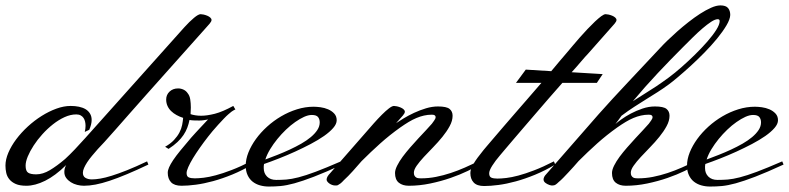

<svg xmlns="http://www.w3.org/2000/svg" viewBox="-23 -684 2905 707"><path d="M513.7 -333Q482.9 -298.3 454.3 -265.9Q425.8 -233.4 402.3 -206.8Q378.9 -180.2 361.8 -161.4Q344.7 -142.6 336.9 -134.8Q325.7 -122.1 315.7 -110.1Q305.7 -98.1 298.3 -86.9Q291 -75.7 286.6 -65.7Q282.2 -55.7 282.2 -47.9Q282.2 -34.7 291.7 -29.1Q301.3 -23.4 315.4 -23.4Q328.6 -23.4 346.4 -26.4Q364.3 -29.3 388.4 -36.9Q412.6 -44.4 444.6 -57.1Q476.6 -69.8 518.6 -89.8L523.4 -78.1Q479.5 -57.1 444.3 -42.5Q409.2 -27.8 380.6 -18.3Q352.1 -8.8 328.9 -4.4Q305.7 0 286.1 0Q273.9 0 261.2 -3.2Q248.5 -6.3 238 -12.9Q227.5 -19.5 220.7 -28.8Q213.9 -38.1 213.9 -50.8Q213.9 -56.6 215.3 -63Q216.8 -69.3 220.7 -76.2Q180.2 -36.6 143.1 -18.3Q106 0 74.2 0Q49.8 0 34.9 -6.6Q20 -13.2 11.5 -23.7Q2.9 -34.2 0 -47.4Q-2.9 -60.5 -2.9 -74.2Q-2.9 -96.7 7.8 -121.8Q18.6 -147 36.9 -171.4Q55.2 -195.8 79.3 -218Q103.5 -240.2 130.4 -257.1Q157.2 -273.9 184.6 -283.9Q211.9 -293.9 237.3 -293.9Q253.4 -293.9 267.6 -291Q281.7 -288.1 292 -282Q302.2 -275.9 308.3 -265.9Q314.5 -255.9 314.5 -242.2Q314.5 -226.6 305.7 -206.1L289.1 -198.2Q292 -210 292 -220.7Q292 -228.5 290.3 -236.1Q288.6 -243.7 284.7 -249.5Q280.8 -255.4 274.2 -259Q267.6 -262.7 257.8 -262.7Q236.8 -262.7 214.8 -252.7Q192.9 -242.7 172.1 -226.3Q151.4 -210 133.1 -189.7Q114.7 -169.4 101.1 -148.4Q87.4 -127.4 79.3 -107.9Q71.3 -88.4 71.3 -74.2Q71.3 -54.2 80.6 -48.1Q89.8 -42 110.4 -42Q134.8 -42 160.6 -57.4Q186.5 -72.8 216.8 -98.6Q232.9 -113.3 252.9 -134.3Q272.9 -155.3 292 -176.8L656.2 -584Q674.8 -604.5 691.2 -618.2Q707.5 -631.8 715.8 -631.8Q719.7 -631.8 726.6 -630.4Q733.4 -628.9 740 -626.2Q746.6 -623.5 751.2 -619.4Q755.9 -615.2 755.9 -610.4Q755.9 -605 748.8 -596.7Q741.7 -588.4 731.4 -577.1Z M632.8 -358.4Q643.1 -358.4 652.6 -354Q662.1 -349.6 668 -340.8Q675.3 -332 677.5 -318.1Q679.7 -304.2 679.7 -288.1L678.7 -263.7Q685.5 -261.2 696 -259.5Q706.5 -257.8 717.8 -257.8Q739.3 -257.8 768.1 -265.1Q796.9 -272.5 835.9 -293.9Q836.9 -293 837.9 -291Q838.9 -289.1 840.3 -286.6Q841.8 -284.2 843.8 -281.2Q835 -276.9 829.1 -272.5Q823.2 -268.1 817.4 -262.7Q811 -257.3 801 -246.8Q791 -236.3 780.3 -224.6Q769.5 -212.9 759.5 -200.9Q749.5 -189 743.2 -180.7Q727.5 -160.6 713.1 -140.1Q698.7 -119.6 687.7 -101.6Q676.8 -83.5 670.4 -69.1Q664.1 -54.7 664.1 -46.9Q664.1 -34.2 672.1 -30.8Q680.2 -27.3 694.3 -27.3Q707.5 -27.3 726.8 -29.5Q746.1 -31.7 771.7 -38.6Q797.4 -45.4 829.8 -57.9Q862.3 -70.3 902.3 -90.8L907.2 -79.1Q869.6 -56.6 832.8 -41.5Q795.9 -26.4 762 -17.1Q728 -7.8 698.2 -3.9Q668.5 0 645.5 0Q619.1 0 606.9 -12.9Q594.7 -25.9 594.7 -47.9Q594.7 -56.6 599.6 -67.9Q604.5 -79.1 614.7 -94.5Q625 -109.9 641.4 -129.9Q657.7 -149.9 680.7 -176.8Q682.1 -178.2 687 -183.8Q691.9 -189.5 698.5 -196.5Q705.1 -203.6 712.6 -211.7Q720.2 -219.7 726.6 -226.6Q732.9 -233.4 737.5 -238.3Q742.2 -243.2 743.2 -244.1Q736.3 -242.7 728 -241.5Q719.7 -240.2 710.9 -240.2Q702.6 -240.2 692.9 -240.5Q683.1 -240.7 674.8 -242.2Q671.9 -227.5 666.7 -213.9Q661.6 -200.2 652.8 -187Q644 -173.8 630.6 -161.1Q617.2 -148.4 597.7 -135.7L585 -143.6Q605 -154.8 617.7 -168.5Q630.4 -182.1 637.7 -196Q645 -210 647.7 -223.9Q650.4 -237.8 651.4 -250Q638.7 -253.9 627.2 -260.3Q615.7 -266.6 607.2 -274.9Q598.6 -283.2 593.8 -293.9Q588.9 -304.7 588.9 -317.4Q588.9 -335 601.3 -346.7Q613.8 -358.4 632.8 -358.4Z M1237.3 -78.1Q1174.8 -49.3 1132.8 -33.2Q1090.8 -17.1 1061.3 -9Q1031.7 -1 1010.3 1Q988.8 2.9 966.8 2.9Q949.7 2.9 934.3 -1.5Q918.9 -5.9 907.2 -15.1Q895.5 -24.4 888.7 -39.1Q881.8 -53.7 881.8 -74.2Q881.8 -97.7 891.8 -122.8Q901.9 -147.9 919.4 -172.1Q937 -196.3 960.7 -217.8Q984.4 -239.3 1012.2 -255.6Q1040 -272 1070.6 -281.5Q1101.1 -291 1131.8 -291Q1142.6 -291 1157.2 -289.1Q1171.9 -287.1 1185.1 -281.5Q1198.2 -275.9 1207.5 -266.1Q1216.8 -256.3 1216.8 -241.2Q1216.8 -227.5 1204.1 -212.9Q1191.4 -198.2 1170.2 -183.3Q1148.9 -168.5 1121.1 -153.8Q1093.3 -139.2 1063.7 -125.7Q1034.2 -112.3 1004.4 -100.6Q974.6 -88.9 949.2 -80.1Q948.2 -76.2 948.2 -72.3Q948.2 -68.4 948.2 -64.5Q948.2 -45.9 960.4 -33.7Q972.7 -21.5 994.1 -21.5Q1013.2 -21.5 1031.7 -22.9Q1050.3 -24.4 1076.2 -31Q1102.1 -37.6 1139.2 -51.5Q1176.3 -65.4 1232.4 -89.8ZM1125 -260.7Q1112.3 -260.7 1096.7 -253.7Q1081.1 -246.6 1064 -234.6Q1046.9 -222.7 1030 -206.5Q1013.2 -190.4 998.3 -172.1Q983.4 -153.8 971.7 -134.5Q960 -115.2 954.1 -96.7Q975.6 -104.5 998.8 -113.8Q1022 -123 1044.2 -133.3Q1066.4 -143.6 1086.4 -155Q1106.4 -166.5 1121.6 -179.2Q1136.7 -191.9 1145.5 -205.3Q1154.3 -218.8 1154.3 -233.4Q1154.3 -245.1 1148.2 -252.9Q1142.1 -260.7 1125 -260.7Z M1220.7 -2Q1218.3 -1 1215.8 -1Q1213.4 -1 1210.9 -1Q1205.1 -1 1199.5 -3.2Q1193.8 -5.4 1189.5 -8.5Q1185.1 -11.7 1182.4 -15.4Q1179.7 -19 1179.7 -22.5Q1179.7 -28.3 1183.3 -34.4Q1187 -40.5 1192.4 -45.9L1322.3 -194.3Q1336.9 -211.4 1352.8 -229.2Q1368.7 -247.1 1383.1 -261.5Q1397.5 -275.9 1409.2 -284.9Q1420.9 -293.9 1427.7 -293.9Q1431.6 -293.9 1438.5 -292.5Q1445.3 -291 1451.9 -288.3Q1458.5 -285.6 1463.1 -281.5Q1467.8 -277.3 1467.8 -272.5Q1467.8 -267.1 1460.7 -258.8Q1453.6 -250.5 1443.4 -239.3L1435.5 -230.5Q1446.3 -237.8 1463.6 -248.3Q1481 -258.8 1502 -268.6Q1522.9 -278.3 1545.7 -285.2Q1568.4 -292 1589.8 -292Q1621.1 -292 1632.3 -283Q1643.6 -273.9 1643.6 -257.8Q1643.6 -239.3 1632.8 -219.5Q1622.1 -199.7 1606.2 -180.2Q1590.3 -160.6 1572 -141.8Q1553.7 -123 1537.8 -106Q1522 -88.9 1511.5 -74Q1501 -59.1 1501 -47.9Q1501 -41 1503.4 -36.9Q1505.9 -32.7 1509.5 -30.5Q1513.2 -28.3 1517.8 -27.8Q1522.5 -27.3 1527.3 -27.3Q1555.2 -27.3 1582.5 -32.7Q1609.9 -38.1 1636.5 -46.9Q1663.1 -55.7 1689 -67.1Q1714.8 -78.6 1739.3 -90.8L1744.1 -79.1Q1728 -68.4 1699.7 -54.7Q1671.4 -41 1636.2 -28.8Q1601.1 -16.6 1561.3 -8.3Q1521.5 0 1482.4 0Q1459.5 0 1445.6 -11.2Q1431.6 -22.5 1431.6 -46.9Q1431.6 -58.6 1439.5 -74.2Q1447.3 -89.8 1459.7 -106.7Q1472.2 -123.5 1487.5 -141.1Q1502.9 -158.7 1517.8 -174.8Q1532.7 -190.9 1545.9 -204.8Q1559.1 -218.8 1567.4 -228.5Q1570.3 -232.9 1575.7 -240Q1581.1 -247.1 1581.1 -252.9Q1581.1 -256.8 1577.9 -259.3Q1574.7 -261.7 1567.4 -261.7Q1552.2 -261.7 1538.3 -258.5Q1524.4 -255.4 1510.5 -249.5Q1496.6 -243.7 1481.9 -234.9Q1467.3 -226.1 1451.2 -214.8Q1412.1 -187 1377.2 -155.8Q1342.3 -124.5 1308.6 -90.8Q1293.9 -73.7 1276.4 -54.2Q1258.8 -34.7 1243.2 -20.5Q1235.8 -12.2 1230.5 -8.3Q1225.1 -4.4 1220.7 -2Z M2006.8 -421.9Q2021 -439 2035.4 -456.1Q2049.8 -473.1 2064.5 -490.2Q2073.7 -501 2085.9 -515.6Q2098.1 -530.3 2112.1 -546.1Q2126 -562 2140.4 -577.1Q2154.8 -592.3 2167.7 -604.5Q2180.7 -616.7 2190.9 -624.3Q2201.2 -631.8 2207 -631.8Q2210.9 -631.8 2217.8 -630.4Q2224.6 -628.9 2231.2 -626.2Q2237.8 -623.5 2242.4 -619.4Q2247.1 -615.2 2247.1 -610.4Q2247.1 -605 2240 -596.7Q2232.9 -588.4 2222.7 -577.1L2141.6 -485.4Q2138.2 -481.9 2131.8 -474.9Q2125.5 -467.8 2117.4 -458.3Q2109.4 -448.7 2100.1 -438.2Q2090.8 -427.7 2082 -418L2196.3 -411.1L2174.8 -378.9H2047.9Q2022.5 -350.1 1996.8 -320.6Q1971.2 -291 1947.3 -263.2Q1923.3 -235.4 1901.9 -210.4Q1880.4 -185.5 1863.5 -165.5Q1846.7 -145.5 1834.7 -131.6Q1822.8 -117.7 1818.4 -112.3Q1800.8 -91.8 1789.6 -74Q1778.3 -56.2 1778.3 -45.9Q1778.3 -33.2 1786.4 -29.8Q1794.4 -26.4 1808.6 -26.4Q1821.8 -26.4 1841.1 -28.6Q1860.4 -30.8 1886 -37.6Q1911.6 -44.4 1944.1 -56.9Q1976.6 -69.3 2016.6 -89.8L2021.5 -78.1Q1983.9 -55.7 1947 -40.5Q1910.2 -25.4 1876.2 -16.1Q1842.3 -6.8 1812.5 -2.9Q1782.7 1 1759.8 1Q1733.4 1 1721.2 -12Q1709 -24.9 1709 -46.9Q1709 -61 1720.5 -80.6Q1731.9 -100.1 1757.8 -131.8Q1760.7 -135.3 1770.8 -147.2Q1780.8 -159.2 1796.4 -177.2Q1812 -195.3 1832 -218.8Q1852.1 -242.2 1874.8 -268.3Q1897.5 -294.4 1921.9 -322.5Q1946.3 -350.6 1970.7 -378.9H1877L1913.1 -427.7Z M2250 -214.8Q2210.9 -187 2176 -155.8Q2141.1 -124.5 2107.4 -90.8Q2099.1 -81.1 2089.4 -70.3Q2079.6 -59.6 2070.1 -49.3Q2060.5 -39.1 2051.3 -29.5Q2042 -20 2034.2 -13.7Q2028.3 -7.8 2023.4 -4.4Q2018.6 -1 2011.7 -1Q2009.3 -1 2006.6 -1.2Q2003.9 -1.5 2000 -2.9Q1991.2 -5.9 1984.9 -11Q1978.5 -16.1 1978.5 -23.4Q1978.5 -26.4 1980 -30.3Q1981.4 -34.2 1984.4 -38.1L2181.6 -263.7Q2205.6 -291 2233.2 -320.8Q2260.7 -350.6 2290 -381.8Q2319.3 -413.1 2349.4 -445.1Q2379.4 -477.1 2409.2 -508.8Q2418.9 -519.5 2435.1 -535.2Q2451.2 -550.8 2470.7 -568.1Q2490.2 -585.4 2512 -602.5Q2533.7 -619.6 2554.9 -633.3Q2576.2 -647 2595.5 -655.5Q2614.7 -664.1 2629.9 -664.1Q2649.9 -664.1 2658 -654.3Q2666 -644.5 2666 -628.9Q2665.5 -613.3 2652.1 -590.6Q2638.7 -567.9 2617.7 -542.2Q2596.7 -516.6 2570.8 -490.2Q2544.9 -463.9 2519.8 -440.9Q2494.6 -418 2473.1 -399.9Q2451.7 -381.8 2439.5 -373Q2418.9 -357.9 2398.2 -344.7Q2377.4 -331.5 2356.2 -318.4Q2335 -305.2 2312.3 -290.5Q2289.6 -275.9 2265.6 -257.8Q2259.8 -249.5 2254.4 -242.2Q2249 -234.9 2243.2 -227.5Q2250.5 -233.9 2265.4 -244.6Q2280.3 -255.4 2300 -265.9Q2319.8 -276.4 2342.8 -284.2Q2365.7 -292 2388.7 -292Q2419.9 -292 2431.2 -283Q2442.4 -273.9 2442.4 -257.8Q2442.4 -239.3 2431.6 -219.5Q2420.9 -199.7 2405 -180.2Q2389.2 -160.6 2370.8 -141.8Q2352.5 -123 2336.7 -106Q2320.8 -88.9 2310.3 -74Q2299.8 -59.1 2299.8 -47.9Q2299.8 -41 2302.2 -36.9Q2304.7 -32.7 2308.3 -30.5Q2312 -28.3 2316.7 -27.8Q2321.3 -27.3 2326.2 -27.3Q2354 -27.3 2381.3 -32.7Q2408.7 -38.1 2435.3 -46.9Q2461.9 -55.7 2487.8 -67.1Q2513.7 -78.6 2538.1 -90.8L2543 -79.1Q2526.9 -68.4 2498.5 -54.7Q2470.2 -41 2435.1 -28.8Q2399.9 -16.6 2360.1 -8.3Q2320.3 0 2281.2 0Q2258.3 0 2244.4 -11.2Q2230.5 -22.5 2230.5 -46.9Q2230.5 -58.6 2238.3 -74.2Q2246.1 -89.8 2258.5 -106.7Q2271 -123.5 2286.4 -141.1Q2301.8 -158.7 2316.7 -174.8Q2331.5 -190.9 2344.7 -204.8Q2357.9 -218.8 2366.2 -228.5Q2369.1 -232.9 2374.5 -240Q2379.9 -247.1 2379.9 -252.9Q2379.9 -256.8 2376.7 -259.3Q2373.5 -261.7 2366.2 -261.7Q2351.1 -261.7 2337.2 -258.5Q2323.2 -255.4 2309.3 -249.5Q2295.4 -243.7 2280.8 -234.9Q2266.1 -226.1 2250 -214.8ZM2492.2 -510.7Q2446.3 -464.8 2399.2 -414.8Q2352.1 -364.7 2307.6 -311.5Q2328.6 -325.2 2350.1 -338.4Q2371.6 -351.6 2393.6 -366.2Q2415.5 -380.9 2438.7 -397.9Q2461.9 -415 2487.3 -437.5Q2511.2 -458.5 2536.1 -482.9Q2561 -507.3 2581.3 -530.5Q2601.6 -553.7 2614.3 -573.7Q2627 -593.8 2627 -606.4Q2627 -613.3 2620.1 -613.3Q2610.4 -613.3 2595.7 -603.8Q2581.1 -594.2 2563.7 -579.3Q2546.4 -564.5 2527.8 -546.1Q2509.3 -527.8 2492.2 -510.7Z M2862.3 -78.1Q2799.8 -49.3 2757.8 -33.2Q2715.8 -17.1 2686.3 -9Q2656.7 -1 2635.3 1Q2613.8 2.9 2591.8 2.9Q2574.7 2.9 2559.3 -1.5Q2543.9 -5.9 2532.2 -15.1Q2520.5 -24.4 2513.7 -39.1Q2506.8 -53.7 2506.8 -74.2Q2506.8 -97.7 2516.8 -122.8Q2526.9 -147.9 2544.4 -172.1Q2562 -196.3 2585.7 -217.8Q2609.4 -239.3 2637.2 -255.6Q2665 -272 2695.6 -281.5Q2726.1 -291 2756.8 -291Q2767.6 -291 2782.2 -289.1Q2796.9 -287.1 2810.1 -281.5Q2823.2 -275.9 2832.5 -266.1Q2841.8 -256.3 2841.8 -241.2Q2841.8 -227.5 2829.1 -212.9Q2816.4 -198.2 2795.2 -183.3Q2773.9 -168.5 2746.1 -153.8Q2718.3 -139.2 2688.7 -125.7Q2659.2 -112.3 2629.4 -100.6Q2599.6 -88.9 2574.2 -80.1Q2573.2 -76.2 2573.2 -72.3Q2573.2 -68.4 2573.2 -64.5Q2573.2 -45.9 2585.4 -33.7Q2597.7 -21.5 2619.1 -21.5Q2638.2 -21.5 2656.7 -22.9Q2675.3 -24.4 2701.2 -31Q2727.1 -37.6 2764.2 -51.5Q2801.3 -65.4 2857.4 -89.8ZM2750 -260.7Q2737.3 -260.7 2721.7 -253.7Q2706.1 -246.6 2689 -234.6Q2671.9 -222.7 2655 -206.5Q2638.2 -190.4 2623.3 -172.1Q2608.4 -153.8 2596.7 -134.5Q2585 -115.2 2579.1 -96.7Q2600.6 -104.5 2623.8 -113.8Q2647 -123 2669.2 -133.3Q2691.4 -143.6 2711.4 -155Q2731.4 -166.5 2746.6 -179.2Q2761.7 -191.9 2770.5 -205.3Q2779.3 -218.8 2779.3 -233.4Q2779.3 -245.1 2773.2 -252.9Q2767.1 -260.7 2750 -260.7Z"/></svg>

Font: Meie Script
Style: Regular
Weight: 400
Version: Version 1.001